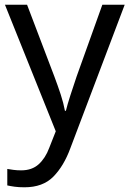

<svg xmlns="http://www.w3.org/2000/svg" viewBox="-20 -556 550 816"><path d="M1 -536H95L211 -231Q226 -191 238 -154.5Q250 -118 256 -85H260Q266 -110 279 -150.5Q292 -191 306 -232L415 -536H510L279 74Q251 150 206.5 195Q162 240 84 240Q60 240 42 237.5Q24 235 11 232V162Q22 164 37.5 166Q53 168 70 168Q116 168 144.5 142Q173 116 189 73L217 2Z"/></svg>

Font: Noto Sans Lepcha
Style: Regular
Weight: 400
Designer: Monotype Design Team
Foundry: Monotype Imaging Inc.
Version: Version 2.006; ttfautohint (v1.8.4.7-5d5b)